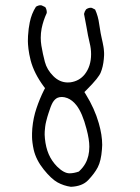

<svg xmlns="http://www.w3.org/2000/svg" viewBox="-20 -740 540 743"><path d="M249 -69.3Q227.5 -69.3 200.7 -95.7Q179.7 -117.2 168.5 -143.3Q157.2 -169.4 153.8 -204.1Q152.8 -213.4 152.8 -219Q152.8 -224.6 153.1 -231.4Q153.3 -238.3 154.8 -249.5Q156.2 -260.7 158.7 -270.3Q161.1 -279.8 163.1 -287.1Q165 -294.4 167.5 -301.3Q176.3 -329.6 183.6 -342.8Q191.9 -356.9 203.1 -361.8Q210.4 -364.7 219.7 -364.7Q229 -364.7 240.7 -360.4Q260.3 -352.5 275.9 -332.5Q298.8 -303.2 314.9 -240.7Q325.7 -200.2 325.7 -172.4Q325.7 -134.3 310.1 -106.9Q301.3 -91.3 287.1 -78.1L285.2 -76.2Q265.6 -69.3 249 -69.3ZM88.4 -600.6Q87.9 -591.3 87.9 -580.6Q87.9 -569.8 90.1 -550.8Q92.3 -531.7 98.6 -506.3Q111.8 -456.1 149.4 -405.3L154.3 -398.9L150.4 -391.6Q133.3 -357.4 121.1 -320.8Q108.9 -285.2 105 -243.2Q104 -231 104 -224.1Q104 -217.3 104 -209.2Q104 -201.2 105.7 -187.7Q107.4 -174.3 110.4 -160.6Q119.6 -121.1 148.9 -84.5Q178.7 -47.4 202.6 -34.2Q226.6 -21 254.4 -17.1Q298.3 -19 320.8 -42.5Q345.7 -68.4 358.4 -92.8Q371.1 -117.2 374.5 -161.6Q375.5 -170.4 375.5 -179.2Q375.5 -217.3 362.3 -263.2Q346.2 -319.8 312 -375L306.6 -383.8L314 -391.1Q340.3 -417.5 353.3 -433.8Q366.2 -450.2 369.6 -459Q378.9 -481 381.8 -511.7Q382.8 -520.5 382.8 -526.4Q382.8 -532.2 382.8 -535.4Q382.8 -538.6 382.3 -542.7Q381.8 -546.9 381.6 -550.8Q381.3 -554.7 380.4 -559.1Q379.4 -567.4 377.2 -575.9Q375 -584.5 373.3 -593.5Q371.6 -602.5 369.6 -611.3Q366.2 -629.4 363.8 -647Q359.9 -677.2 348.1 -703.1L335.4 -709.5Q334 -710 330.6 -710Q327.1 -710 322.3 -708.5Q317.4 -707 313 -703.6Q307.1 -695.8 305.2 -686Q311 -657.7 314.5 -636.7Q320.3 -601.1 327.1 -573.2Q332.5 -552.2 332.5 -530.3Q332.5 -483.9 308.1 -452.6Q287.1 -426.3 252.4 -421.4Q247.1 -420.9 242.2 -420.9Q210.9 -420.9 186.3 -445.6Q161.6 -470.2 153.6 -500.7Q145.5 -531.2 140.1 -563.5Q137.7 -578.6 137.7 -593.8Q137.7 -611.8 141.1 -629.9Q147.5 -661.1 160.6 -689Q161.1 -690.4 161.1 -692.6Q161.1 -694.8 160.6 -698.2Q159.7 -705.6 155.3 -712.4L141.1 -719.2Q139.6 -719.7 136.2 -719.7Q132.8 -719.7 128.2 -718.3Q123.5 -716.8 119.1 -713.9Q102.1 -687.5 95.2 -653.8Q90.3 -630.9 88.4 -600.6Z"/></svg>

Font: NaikaiFont
Style: ExtraLight
Weight: 200
Version: Version 1.89